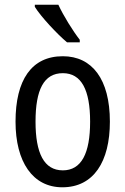

<svg xmlns="http://www.w3.org/2000/svg" viewBox="-20 -786 533 816"><path d="M228 -766H128V-757C153 -716 223 -641 265 -606H319V-617C290 -654 249 -720 228 -766ZM447 -269C447 -450 371 -547 247 -547C114 -547 46 -446 46 -269C46 -98 119 10 245 10C378 10 447 -99 447 -269ZM131 -269C131 -404 166 -475 247 -475C326 -475 363 -404 363 -269C363 -134 326 -62 247 -62C167 -62 131 -135 131 -269Z"/></svg>

Font: Noto Sans Lao Condensed
Style: Regular
Weight: 400
Width: 3
Designer: Monotype Design Team
Foundry: Monotype Imaging Inc.
Version: Version 2.004